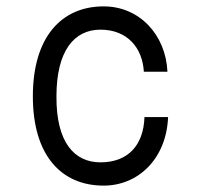

<svg xmlns="http://www.w3.org/2000/svg" viewBox="-20 -570 640 602"><path d="M83 -268C83 -83 172 12 305 12C414 12 502 -73 507 -203H433C430 -114 381 -61 295 -61C212 -61 156 -125 157 -268C157 -410 212 -477 295 -477C380 -477 427 -419 431 -345H505C500 -460 418 -550 305 -550C172 -550 83 -453 83 -268Z"/></svg>

Font: Fliege Mono Light
Style: Regular
Weight: 300
Version: Version 0.020;Glyphs 3.3 (3306)